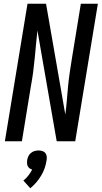

<svg xmlns="http://www.w3.org/2000/svg" viewBox="-20 -755 543 1026"><path d="M6 0 127 -735H226L329 -143Q334 -180 337 -217Q340 -254 343.5 -291.5Q347 -329 352.5 -366.5Q358 -404 364 -441L412 -735H503L382 0H283L180 -592Q176 -555 172.5 -518Q169 -481 165.5 -443.5Q162 -406 157 -368.5Q152 -331 145 -294L97 0ZM142 251 105 210Q120 198 131.5 183Q143 168 152 151Q144 149 138 144.5Q132 140 128.5 133Q125 126 124.5 117.5Q124 109 125 101Q127 90 131.5 80Q136 70 145 62.5Q154 55 165 52Q176 49 186 49Q196 49 206 52Q216 55 222 62.5Q228 70 229.5 80Q231 90 229 101Q226 122 219 142.5Q212 163 200.5 182.5Q189 202 174.5 219Q160 236 142 251Z"/></svg>

Font: Iosevka Curly Medium
Style: Italic
Weight: 500
Italic angle: -9°
Monospace: yes
Designer: Belleve Invis
Foundry: Belleve Invis
Version: Version 22.1.2; ttfautohint (v1.8.4)